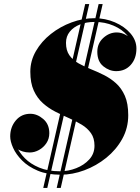

<svg xmlns="http://www.w3.org/2000/svg" viewBox="-20 -850 695 950"><path d="M280 14.5Q214 14.5 166.8 -5.5Q119.5 -25.5 89.2 -56Q59 -86.5 44.8 -118.5Q30.5 -150.5 30.5 -175Q30.5 -221 58.2 -254Q86 -287 130 -287Q164 -287 194 -261.2Q224 -235.5 224 -191Q224 -163.5 209.8 -142Q195.5 -120.5 173.2 -108Q151 -95.5 126.5 -95.5Q91 -95.5 61.2 -115.5Q31.5 -135.5 31.5 -175H50.5Q50.5 -153 63.2 -123.8Q76 -94.5 103.2 -66.8Q130.5 -39 173.8 -20.8Q217 -2.5 277.5 -2.5Q318 -2.5 357 -17.8Q396 -33 421.8 -61.2Q447.5 -89.5 447.5 -129Q447.5 -166.5 430.2 -191Q413 -215.5 384.8 -232.8Q356.5 -250 322.8 -264.8Q289 -279.5 255 -296.8Q221 -314 192.8 -339Q164.5 -364 147.2 -401.8Q130 -439.5 130 -495Q130 -549.5 157.8 -597.5Q185.5 -645.5 231.8 -682Q278 -718.5 334.2 -739.2Q390.5 -760 447 -760Q501 -760 548.5 -739.5Q596 -719 625.5 -684.8Q655 -650.5 655 -610Q655 -560.5 627.2 -529.2Q599.5 -498 555 -498Q521 -498 491.2 -522Q461.5 -546 461.5 -594Q461.5 -635.5 491.2 -662.5Q521 -689.5 557.5 -689.5Q581 -689.5 603.2 -677Q625.5 -664.5 639.8 -646Q654 -627.5 654 -610H635Q635 -645 609.5 -675Q584 -705 541.5 -723.2Q499 -741.5 448.5 -741.5Q408 -741.5 376 -729Q344 -716.5 325.2 -693.2Q306.5 -670 306.5 -638Q306.5 -600.5 323.2 -576.8Q340 -553 367.5 -537.2Q395 -521.5 427.8 -508.5Q460.5 -495.5 493.2 -479.2Q526 -463 553.5 -438.5Q581 -414 597.8 -376Q614.5 -338 614.5 -280Q614.5 -216.5 584.8 -162.8Q555 -109 505.8 -69.2Q456.5 -29.5 397.5 -7.5Q338.5 14.5 280 14.5ZM194 80 401.5 -830H421.5L214 80ZM260.5 80 468 -830H488L280.5 80Z"/></svg>

Font: Bodoni Moda 11pt Black
Style: Italic
Weight: 900
Italic angle: -13°
Designer: Owen Earl
Foundry: indestructible type
Version: Version 2.004